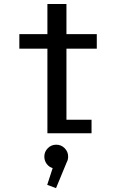

<svg xmlns="http://www.w3.org/2000/svg" viewBox="-20 -672 610 968"><path d="M315 -68.5H441.5V0H219V-426.5H77.5V-500H219V-652H315V-500H468V-426.5H315ZM323.5 117Q323.5 134 316 147L262.5 276.5L218 260L245.5 175.5Q227 170 215.2 154Q203.5 138 203.5 117Q203.5 93 221 75.2Q238.5 57.5 263.5 57.5Q288.5 57.5 306 75.2Q323.5 93 323.5 117Z"/></svg>

Font: League Mono Narrow
Style: Regular
Weight: 400
Width: 3
Designer: Tyler Finck
Foundry: The League of Moveable Type / Tyler Finck
Version: Version 2.210